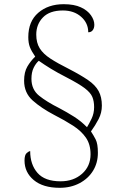

<svg xmlns="http://www.w3.org/2000/svg" viewBox="-20 -780 596 916"><path d="M265 116Q185 116 141 79Q97 42 97 -14Q97 -41 107.5 -50Q118 -59 124 -59Q124 5 159 45Q194 85 269 85Q331 85 371.5 49Q412 13 412 -44Q412 -91 390 -123Q368 -155 328.5 -180.5Q289 -206 238 -232Q177 -264 136 -300.5Q95 -337 95 -395Q95 -436 110.5 -462.5Q126 -489 148 -510Q130 -536 122.5 -555.5Q115 -575 115 -603Q115 -678 162.5 -719Q210 -760 284 -760Q334 -760 366 -745Q398 -730 414 -707Q430 -684 430 -662Q430 -646 422.5 -636Q415 -626 401 -626Q401 -670 367 -700Q333 -730 280 -730Q217 -730 185 -697Q153 -664 153 -615Q153 -576 169.5 -549.5Q186 -523 220.5 -500.5Q255 -478 309 -451Q365 -422 400 -398Q435 -374 450.5 -345.5Q466 -317 466 -276Q466 -242 450.5 -212Q435 -182 414 -153Q426 -135 436.5 -114.5Q447 -94 447 -51Q447 -3 424 34.5Q401 72 359.5 94Q318 116 265 116ZM395 -173Q405 -189 417 -214Q429 -239 429 -269Q429 -297 420.5 -317.5Q412 -338 384.5 -359Q357 -380 299 -410Q254 -433 223 -452Q192 -471 165 -490Q151 -478 140.5 -456.5Q130 -435 130 -404Q130 -353 166.5 -323.5Q203 -294 263 -264Q299 -245 333 -223.5Q367 -202 395 -173Z"/></svg>

Font: Noto Serif Tamil ExtraLight
Style: Italic
Weight: 200
Italic angle: -12°
Designer: Indian Type Foundry, Tom Grace, and the Monotype Design Team
Foundry: Monotype Imaging Inc.
Version: Version 2.003; ttfautohint (v1.8.4.7-5d5b)